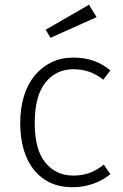

<svg xmlns="http://www.w3.org/2000/svg" viewBox="-20 -776 519 807"><path d="M414 -441Q385 -464 354.5 -474.5Q324 -485 288 -485Q216 -485 171 -429Q126 -373 126 -259Q126 -146 171 -92Q216 -38 288 -38Q324 -38 354.5 -48.5Q385 -59 416 -84L444 -44Q411 -17 370 -3Q329 11 284 11Q233 11 192.5 -7.5Q152 -26 123.5 -61Q95 -96 80 -146Q65 -196 65 -259Q65 -321 80.5 -371.5Q96 -422 125.5 -458Q155 -494 196 -514Q237 -534 288 -534Q333 -534 371 -521.5Q409 -509 444 -480ZM172 -651 354 -756 386 -704 192 -617Z"/></svg>

Font: Jldddboxgfspflltxgxzjzlszac
Style: Regular
Weight: 300
Designer: Carrois Corporate & Edenspiekermann
Foundry: Carrois Corporate GbR & Edenspiekermann AG
Version: Version 2.001